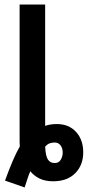

<svg xmlns="http://www.w3.org/2000/svg" viewBox="-20 -785 402 842"><path d="M2 7Q19 -40 35 -77.5Q51 -115 67 -143Q66 -152 66 -161Q66 -170 66 -179V-765H178V-233Q189 -237 202 -239Q215 -241 229 -241Q282 -241 313.5 -206.5Q345 -172 345 -117Q345 -61 310 -25.5Q275 10 213 10Q178 10 153.5 -2Q129 -14 113 -34Q106 -19 100.5 -1Q95 17 88 37ZM220 -70Q238 -70 246.5 -84.5Q255 -99 255 -116Q255 -135 245.5 -147.5Q236 -160 220 -160Q208 -160 198 -156.5Q188 -153 178 -142Q180 -101 190 -85.5Q200 -70 220 -70Z"/></svg>

Font: Noto Sans Display ExtraCondensed SemiBold
Style: Regular
Weight: 600
Width: 2
Designer: Monotype Design Team
Foundry: Monotype Imaging Inc.
Version: Version 2.003